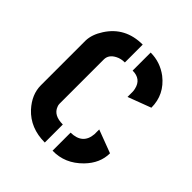

<svg xmlns="http://www.w3.org/2000/svg" viewBox="-156 -645 750 750"><g transform="rotate(45 219.0 -270.0)"><path d="M37.1 -147.5Q37.1 -96.7 77.1 -52.7Q126 0 206.1 0V-99.6Q155.3 -99.6 142.6 -133.8Q139.6 -140.6 139.6 -147.5V-392.6Q139.6 -418.9 168 -433.6Q184.6 -442.4 206.1 -442.4V-541Q110.4 -541 61.5 -464.8Q38.1 -428.7 37.1 -394.5ZM250 -441.4Q296.9 -441.4 306.6 -397.5Q308.6 -389.6 308.6 -381.8V-354.5L404.3 -390.6Q404.3 -462.9 345.7 -508.8Q302.7 -541 250 -541ZM250 1Q319.3 2.9 372.1 -50.8Q416 -95.7 416 -150.4L320.3 -186.5V-160.2Q315.4 -99.6 250 -98.6Z"/></g></svg>

Font: Post No Bills Colombo
Style: Bold
Weight: 800
Designer: Kosala Senevirathne, Siva Puranthara, Lasantha Premarathna, Tharique Azeez
Foundry: Mooniak
Version: Version 1.220 ; ttfautohint (v1.5)